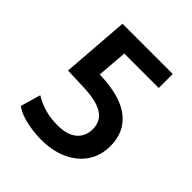

<svg xmlns="http://www.w3.org/2000/svg" viewBox="-195 -845 989 989"><g transform="rotate(45 300.0 -350.5)"><path d="M258 9Q206 9 151 -3Q96 -15 62 -40L94 -150Q127 -129 170 -116Q213 -103 266 -103Q335 -103 372 -133.5Q409 -164 409 -219Q409 -252 392 -278Q375 -304 332.5 -319.5Q290 -335 214 -337L105 -341L133 -710H499V-608H248L235 -442H242Q390 -437 462.5 -379.5Q535 -322 535 -221Q535 -152 501 -100.5Q467 -49 404.5 -20Q342 9 258 9Z"/></g></svg>

Font: Livvic SemiBold
Style: Regular
Weight: 600
Designer: Jacques Le Bailly, Baron von Fonthausen
Version: Version 1.001; ttfautohint (v1.8.2)